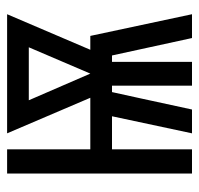

<svg xmlns="http://www.w3.org/2000/svg" viewBox="-30 -530 560 540"><g transform="rotate(-90 250.0 -260.0)"><path d="M32 0V-520H100V-286H245L145 -520H480L380 -286H419L480 0H413L364 -225H346V0H279V-225H261L243 -143L212 0H145L193 -225H100V0ZM313 -286 387 -459H238Z"/></g></svg>

Font: Iosevka Term SS14
Style: Regular
Weight: 400
Monospace: yes
Designer: Belleve Invis
Foundry: Belleve Invis
Version: Version 24.1.1; ttfautohint (v1.8.4)